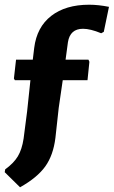

<svg xmlns="http://www.w3.org/2000/svg" viewBox="-38 -643 482 814"><path d="M340 -623Q379 -623 424 -614L402 -508L391 -502Q345 -521 314 -521Q259 -521 250 -464L240 -390H337L341 -381L333 -303H228L211 -186L197 -59Q188 15 154 62.5Q120 110 47 151L-18 87L-16 75Q20 49 37.5 20Q55 -9 62 -55L77 -171L91 -303H25L21 -310L30 -390H101L107 -440Q118 -528 179 -575.5Q240 -623 340 -623Z"/></svg>

Font: Alegreya Sans SC ExtraBold
Style: Regular
Weight: 800
Designer: Juan Pablo del Peral
Foundry: Huerta Tipografica
Version: Version 2.007